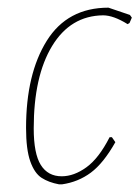

<svg xmlns="http://www.w3.org/2000/svg" viewBox="-20 -476 364 501"><path d="M319 -437 324 -430 318 -416 313 -413Q276 -436 249 -436Q164 -435 116 -356Q68 -277 68 -141Q68 -75 86.5 -45.5Q105 -16 141 -16Q173 -16 205.5 -39.5Q238 -63 266 -118H272L281 -105Q250 -50 217 -25.5Q184 -1 142 5H134Q107 0 88.5 -12Q70 -24 59 -55Q48 -86 48 -142Q48 -283 102 -369.5Q156 -456 263 -456Z"/></svg>

Font: Luna Sans Thin
Style: Italic
Weight: 250
Italic angle: -7°
Designer: Juan Pablo del Peral
Foundry: Huerta Tipografica
Version: Version 2.001; ttfautohint (v1.5)